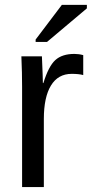

<svg xmlns="http://www.w3.org/2000/svg" viewBox="-20 -756 373 776"><path d="M69.3 0H157.2V-275.4C157.2 -334 166.8 -379 186 -410.4C205.2 -441.8 233.1 -457.5 269.5 -457.5C289.1 -457.5 304.7 -455.9 316.4 -452.6V-533.2C304.4 -536.5 292.5 -538.1 280.8 -538.1C247.6 -538.1 221.8 -529.8 203.6 -513.2C185.4 -496.6 169.3 -465.7 155.3 -420.4H153.3C153.3 -432.5 152 -468.4 149.4 -528.3H66.4C68.4 -483.4 69.3 -442.4 69.3 -405.3ZM124 -586.4H169.9L331.1 -722.2V-736.3H230L124 -596.2Z"/></svg>

Font: Arimo
Style: Regular
Weight: 400
Designer: Steve Matteson
Foundry: Monotype Imaging Inc.
Version: Version 1.32